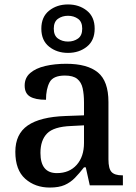

<svg xmlns="http://www.w3.org/2000/svg" viewBox="-20 -834 613 864"><path d="M204 10Q138 10 93.5 -29.5Q49 -69 49 -151Q49 -231 105 -269.5Q161 -308 275 -312L358 -315V-373Q358 -409 352 -436.5Q346 -464 327.5 -479Q309 -494 272 -494Q219 -494 203 -463.5Q187 -433 187 -385Q139 -385 115 -399.5Q91 -414 91 -449Q91 -484 116 -505.5Q141 -527 183.5 -537Q226 -547 278 -547Q373 -547 420.5 -508Q468 -469 468 -375V-117Q468 -75 482 -60Q496 -45 530 -45H533V0H384L366 -81H358Q337 -54 317 -33.5Q297 -13 271 -1.5Q245 10 204 10ZM236 -55Q292 -55 325 -92Q358 -129 358 -191V-270L300 -267Q222 -264 192 -233.5Q162 -203 162 -146Q162 -55 236 -55ZM286 -596Q236 -596 201 -624Q166 -652 166 -705Q166 -758 201 -786Q236 -814 286 -814Q336 -814 371 -786Q406 -758 406 -705Q406 -652 371 -624Q336 -596 286 -596ZM286 -647Q312 -647 331 -660.5Q350 -674 350 -705Q350 -736 331 -749.5Q312 -763 286 -763Q260 -763 241 -749.5Q222 -736 222 -705Q222 -674 241 -660.5Q260 -647 286 -647Z"/></svg>

Font: Noto Serif Lao Medium
Style: Regular
Weight: 500
Designer: Monotype Design Team
Foundry: Monotype Imaging Inc.
Version: Version 2.003; ttfautohint (v1.8.4.7-5d5b)